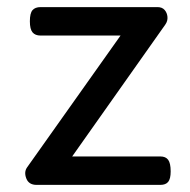

<svg xmlns="http://www.w3.org/2000/svg" viewBox="-20 -520 535 540"><path d="M83 0Q61 0 54 -18Q47 -36 56 -49L319 -420H94Q79 -420 71.5 -429Q64 -438 64 -460Q64 -483 71.5 -491.5Q79 -500 94 -500H423Q436 -500 443 -492Q450 -484 451 -472.5Q452 -461 445 -451L183 -80H431Q446 -80 453 -70.5Q460 -61 460 -38Q460 -17 453 -8.5Q446 0 431 0Z"/></svg>

Font: Playwrite HR Lijeva
Style: Regular
Weight: 400
Designer: Veronika Burian, José Scaglione
Foundry: TypeTogether
Version: Version 1.002